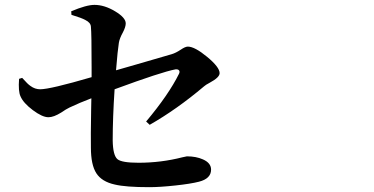

<svg xmlns="http://www.w3.org/2000/svg" viewBox="-20 -774 1540 791"><path d="M594.7 -2.9Q498 -2.9 453.1 -13.7Q399.4 -25.4 377 -60.1Q354.5 -94.7 354.5 -166Q353.5 -206.1 355.5 -323.2Q356.4 -354.5 356.4 -369.1Q307.6 -350.6 266.6 -331.1Q252 -324.2 232.4 -310.5Q201.2 -291 179.7 -291Q154.3 -291 115.2 -320.3Q76.2 -349.6 64.5 -377Q54.7 -397.5 58.6 -449.2L71.3 -453.1Q72.3 -452.1 74.2 -450.2Q93.8 -427.7 105.5 -419.9Q124 -406.2 145.5 -406.2Q186.5 -406.2 357.4 -456.1Q357.4 -468.8 357.4 -496.1Q357.4 -635.7 354.5 -664.1Q353.5 -680.7 332 -691.4Q316.4 -700.2 274.4 -712.9L273.4 -727.5Q335.9 -753.9 369.1 -753.9Q410.2 -753.9 454.1 -727.5Q498 -701.2 498 -677.7Q498 -663.1 486.3 -640.6Q472.7 -616.2 469.7 -597.7Q464.8 -568.4 458 -484.4Q484.4 -492.2 543 -508.8Q657.2 -542 687.5 -550.8Q704.1 -555.7 724.6 -569.3Q743.2 -582 753.9 -582Q782.2 -582 833.5 -539.6Q884.8 -497.1 884.8 -472.7Q884.8 -455.1 844.7 -433.6Q826.2 -423.8 820.3 -418Q708 -323.2 596.7 -259.8L582 -273.4Q674.8 -383.8 717.8 -470.7Q721.7 -479.5 717.3 -484.4Q712.9 -489.3 703.1 -488.3Q645.5 -477.5 452.1 -406.2Q444.3 -289.1 444.3 -195.3Q445.3 -133.8 463.9 -118.2Q481.4 -103.5 550.8 -103.5Q643.6 -103.5 731.4 -126Q747.1 -129.9 750 -129.9Q788.1 -129.9 816.4 -117.2Q849.6 -102.5 849.6 -75.2Q849.6 -38.1 799.8 -25.4Q765.6 -16.6 702.1 -9.8Q638.7 -2.9 594.7 -2.9Z"/></svg>

Font: Bpmf GenYo Min B
Style: B
Weight: 700
Foundry: But Ko
Version: Version 1.320